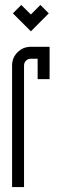

<svg xmlns="http://www.w3.org/2000/svg" viewBox="-20 -762 245 782"><path d="M144.5 -741.8 178.7 -707.6 105.8 -634.3 32.5 -707.6 66.6 -741.8 105.8 -703ZM105.4 -522.7Q93.7 -522.7 85.8 -514.8Q77.9 -506.9 77.9 -495.2V0H29.2V-495.2Q29.2 -526.9 51.4 -549.1Q73.7 -571.4 105.4 -571.4H182V-439.8H133.3V-522.7Z"/></svg>

Font: Marapfhont
Style: Book
Weight: 400
Version: Version 0.15